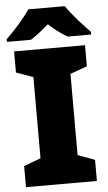

<svg xmlns="http://www.w3.org/2000/svg" viewBox="-61 -966 566 1006"><g transform="rotate(-5 222.0 -463.5)"><path d="M319 -927H127C97 -881 39 -817 1 -781V-767H127C162 -789 187 -810 222 -840C257 -810 285 -787 320 -767H444V-781C410 -815 350 -881 319 -927ZM407 0V-111L318 -144V-571L407 -603V-714H34V-603L123 -571V-144L34 -111V0Z"/></g></svg>

Font: Noto Sans UI Black
Style: Regular
Weight: 900
Designer: Monotype Design Team
Foundry: Monotype Imaging Inc.
Version: Version 1.901